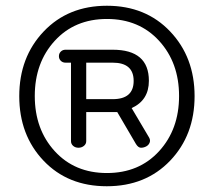

<svg xmlns="http://www.w3.org/2000/svg" viewBox="-20 -638 744 668"><path d="M280 -293H372Q445 -293 445 -356.5Q445 -420 372 -420H280ZM372 -465Q498 -465 498 -357Q498 -289 438 -262L499 -159Q504 -150 500.5 -141.5Q497 -133 488.5 -128.5Q480 -124 470.5 -124Q461 -124 453 -137L388 -248H280V-147Q280 -137 272 -130.5Q264 -124 253 -124Q242 -124 234.5 -130.5Q227 -137 227 -147V-420H208Q198 -420 191.5 -426.5Q185 -433 185 -442.5Q185 -452 191.5 -458.5Q198 -465 208 -465ZM351.5 10Q216 10 131.5 -79Q47 -168 47 -303.5Q47 -439 132 -528.5Q217 -618 352 -618Q487 -618 572 -528.5Q657 -439 657 -303.5Q657 -168 572 -79Q487 10 351.5 10ZM170.5 -496Q101 -420 101 -304Q101 -188 170.5 -112Q240 -36 352 -36Q464 -36 533.5 -112Q603 -188 603 -304Q603 -420 533.5 -496Q464 -572 352 -572Q240 -572 170.5 -496Z"/></svg>

Font: Flamenco
Style: Regular
Weight: 400
Designer: Luciano Vergara
Foundry: Luciano Vergara
Version: Version 1.002